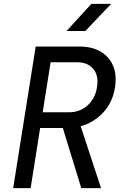

<svg xmlns="http://www.w3.org/2000/svg" viewBox="-20 -970 640 990"><path d="M48 0 164 -730H390Q455 -730 499.5 -703.5Q544 -677 563.5 -630Q583 -583 573 -520Q562 -445 514 -392Q466 -339 396 -319L501 0H399L304 -310H187L138 0ZM200 -391H336Q392 -391 431.5 -426.5Q471 -462 480 -520Q490 -579 461.5 -614Q433 -649 377 -649H241ZM323 -810 451 -950H553L420 -810Z"/></svg>

Font: NKDuy Mono
Style: Italic
Weight: 400
Italic angle: -9°
Monospace: yes
Designer: NKDuy
Foundry: NKDuy
Version: Version 2.251; ttfautohint (v1.8.4.7-5d5b)